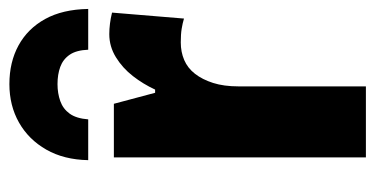

<svg xmlns="http://www.w3.org/2000/svg" viewBox="-220 -598 818 419"><g transform="rotate(-90 189.5 -389.0)"><path d="M324 -560Q335 -560 347 -558.5Q359 -557 371 -554L358 -397Q348 -400 336 -402Q324 -404 306 -404Q285 -404 267.5 -396.5Q250 -389 237.5 -373Q225 -357 217.5 -333.5Q210 -310 210 -278V0H55V-550H172L196 -460H203Q215 -486 232.5 -508.5Q250 -531 273.5 -545.5Q297 -560 324 -560ZM215 -778Q263 -778 299.5 -758Q336 -738 357 -700Q378 -662 379 -606H290Q289 -632 279 -646.5Q269 -661 252.5 -667Q236 -673 215 -673Q195 -673 178 -667Q161 -661 150.5 -646.5Q140 -632 138 -606H49Q50 -659 72 -697.5Q94 -736 131 -757Q168 -778 215 -778Z"/></g></svg>

Font: Noto Sans Display Condensed ExtraBold
Style: Regular
Weight: 800
Width: 3
Designer: Monotype Design Team
Foundry: Monotype Imaging Inc.
Version: Version 2.003